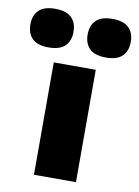

<svg xmlns="http://www.w3.org/2000/svg" viewBox="-168 -864 669 923"><g transform="rotate(10 166.0 -402.0)"><path d="M63.5 0V-548.5H268.5V0ZM306 -615Q251.5 -615 226 -640Q200.5 -665 200.5 -709.5Q200.5 -753.5 226 -778.5Q251.5 -803.5 306 -803.5Q360 -803.5 385.5 -778.5Q411 -753.5 411 -709.5Q411 -665 385.5 -640Q360 -615 306 -615ZM26 -615Q-28 -615 -53.5 -640Q-79 -665 -79 -709.5Q-79 -753.5 -53.5 -778.5Q-28 -803.5 26 -803.5Q80.5 -803.5 106 -778.5Q131.5 -753.5 131.5 -709.5Q131.5 -665 106 -640Q80.5 -615 26 -615Z"/></g></svg>

Font: Encode Sans Expanded Expanded ExtraBold
Style: Regular
Weight: 800
Width: 7
Designer: Multiple Designers
Foundry: Impallari Type
Version: Version 3.000; ttfautohint (v1.8.3) -l 8 -r 50 -G 200 -x 14 